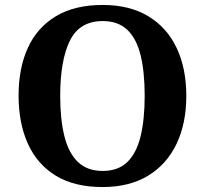

<svg xmlns="http://www.w3.org/2000/svg" viewBox="-20 -745 827 775"><path d="M394.1 10Q280 10 205 -36Q130 -82 92.5 -165Q55 -248 55 -359Q55 -470 92.5 -552Q130 -634 205.6 -679.5Q281.1 -725 394.7 -725Q503 -725 578.5 -679.5Q654 -634 693 -551.5Q732 -469 732 -358Q732 -247 692.7 -164.5Q653.4 -82 578.1 -36Q502.8 10 394.1 10ZM394.2 -55Q457 -55 494 -91Q531 -127 547.5 -195Q564 -263 564 -358.4Q564 -453.8 547.7 -521.2Q531.3 -588.7 494.1 -624.3Q456.8 -660 394.8 -660Q301 -660 262 -580.5Q223 -501 223 -358Q223 -263 240 -195Q257 -127 294.7 -91Q332.3 -55 394.2 -55Z"/></svg>

Font: Noto Serif Armenian
Style: Regular
Weight: 400
Designer: Monotype Design Team
Foundry: Monotype Imaging Inc.
Version: Version 2.007